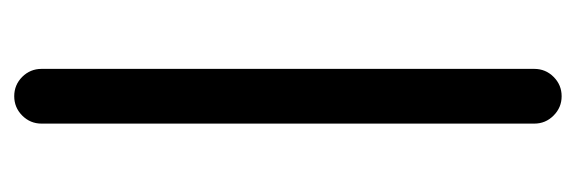

<svg xmlns="http://www.w3.org/2000/svg" viewBox="-294 -528 821 274"><g transform="rotate(-90 117.0 -390.5)"><path d="M78.1 -742.2Q78.1 -758.3 89.6 -769.8Q101.1 -781.2 117.2 -781.2Q133.3 -781.2 144.8 -769.8Q156.2 -758.3 156.2 -742.2V-39.1Q156.2 -22.9 144.8 -11.5Q133.3 0 117.2 0Q101.1 0 89.6 -11.5Q78.1 -22.9 78.1 -39.1Z"/></g></svg>

Font: Comfortaa
Style: Regular
Weight: 400
Designer: Johan Aakerlund - aajohan
Foundry: Johan Aakerlund
Version: Version 2.004 2013